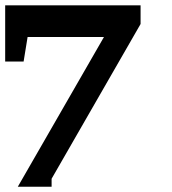

<svg xmlns="http://www.w3.org/2000/svg" viewBox="-44 -691 651 727"><path d="M151.4 -14.2V16.1H23.4L349.6 -550.8H60.5L45.4 -458H-24.4V-670.9H488.3V-600.1Z"/></svg>

Font: Charis SIL CyrE
Style: Bold
Weight: 700
Foundry: SIL International
Version: Version 5.000